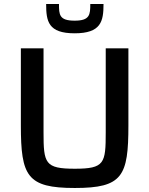

<svg xmlns="http://www.w3.org/2000/svg" viewBox="-20 -929 745 957"><path d="M352 -763C484 -763 496 -823 496 -909H430C430 -856 428 -826 352 -826C275 -826 274 -856 274 -909H210C210 -823 220 -763 352 -763ZM353 8C591 8 620 -51 620 -304V-688H507V-269C507 -115 501 -88 353 -88C204 -88 197 -115 197 -269V-688H84V-304C84 -51 115 8 353 8Z"/></svg>

Font: Saira UNSAM Medium
Style: Regular
Weight: 500
Designer: Hector Gatti with collaboration of the Omnibus-Type team
Foundry: Omnibus-Type
Version: Version 0.072;PS 000.072;hotconv 1.0.88;makeotf.lib2.5.64775